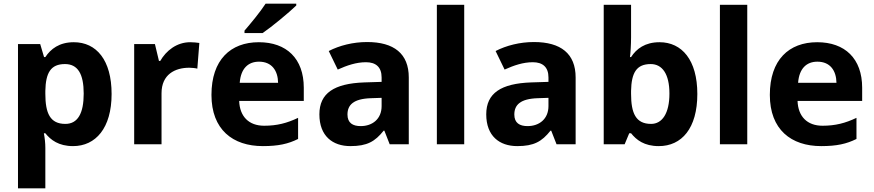

<svg xmlns="http://www.w3.org/2000/svg" viewBox="-20 -786 4760 1046"><path d="M382 -556C303 -556 256 -519 227 -475H220L199 -546H78V240H227V20C227 -6 224 -34 219 -60H227C256 -24 299 10 378 10C501 10 588 -88 588 -274C588 -459 505 -556 382 -556ZM334 -437C404 -437 436 -383 436 -276C436 -169 404 -111 336 -111C253 -111 227 -169 227 -275V-291C229 -389 256 -437 334 -437Z M1016 -556C943 -556 885 -510 853 -454H846L824 -546H711V0H860V-278C860 -381 934 -417 1011 -417C1024 -417 1045 -415 1055 -412L1066 -552C1054 -554 1031 -556 1016 -556Z M1594 -756V-766H1427C1398 -721 1344 -656 1312 -619V-606H1411C1462 -641 1556 -719 1594 -756ZM1390 -556C1236 -556 1132 -460 1132 -269C1132 -80 1248 10 1412 10C1496 10 1550 -2 1604 -29V-144C1543 -115 1489 -101 1419 -101C1335 -101 1286 -152 1283 -236H1635V-308C1635 -467 1541 -556 1390 -556ZM1391 -450C1461 -450 1494 -401 1495 -335H1286C1292 -414 1333 -450 1391 -450Z M1980 -557C1903 -557 1829 -538 1771 -508L1820 -407C1871 -430 1921 -447 1974 -447C2027 -447 2059 -421 2059 -364V-340L1964 -337C1801 -331 1720 -279 1720 -163C1720 -45 1792 10 1889 10C1980 10 2023 -15 2070 -74H2074L2103 0H2207V-364C2207 -494 2126 -557 1980 -557ZM2001 -251 2059 -253V-208C2059 -138 2009 -99 1945 -99C1902 -99 1873 -116 1873 -162C1873 -214 1905 -248 2001 -251Z M2509 0V-760H2360V0Z M2889 -557C2812 -557 2738 -538 2680 -508L2729 -407C2780 -430 2830 -447 2883 -447C2936 -447 2968 -421 2968 -364V-340L2873 -337C2710 -331 2629 -279 2629 -163C2629 -45 2701 10 2798 10C2889 10 2932 -15 2979 -74H2983L3012 0H3116V-364C3116 -494 3035 -557 2889 -557ZM2910 -251 2968 -253V-208C2968 -138 2918 -99 2854 -99C2811 -99 2782 -116 2782 -162C2782 -214 2814 -248 2910 -251Z M3418 -583V-760H3269V0H3383L3408 -60H3418C3447 -24 3489 10 3569 10C3694 10 3779 -87 3779 -274C3779 -459 3695 -556 3573 -556C3494 -556 3447 -520 3418 -475H3412C3415 -497 3418 -542 3418 -583ZM3525 -437C3588 -437 3627 -383 3627 -276C3627 -169 3588 -111 3527 -111C3444 -111 3418 -169 3418 -275V-291C3420 -389 3447 -437 3525 -437Z M4051 0V-760H3902V0Z M4432 -556C4278 -556 4174 -460 4174 -269C4174 -80 4290 10 4454 10C4538 10 4592 -2 4646 -29V-144C4585 -115 4531 -101 4461 -101C4377 -101 4328 -152 4325 -236H4677V-308C4677 -467 4583 -556 4432 -556ZM4433 -450C4503 -450 4536 -401 4537 -335H4328C4334 -414 4375 -450 4433 -450Z"/></svg>

Font: Noto Sans Adlam
Style: Bold
Weight: 700
Designer: Mark Jamra, Neil Patel
Foundry: JamraPatel LLC
Version: Version 3.001